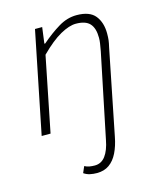

<svg xmlns="http://www.w3.org/2000/svg" viewBox="-109 -570 728 877"><g transform="rotate(-15 255.0 -131.5)"><path d="M241 229Q223 229 207.5 225.5Q192 222 179 213L192 183Q203 189 215 191Q227 193 240 193Q271 193 290.5 167Q310 141 319 93L401 -304Q405 -327 407 -339.5Q409 -352 409 -366Q409 -411 389 -433Q369 -455 323 -455Q292 -455 249.5 -431.5Q207 -408 153 -354L82 0H40L137 -480H171L161 -404H165Q209 -442 250.5 -467Q292 -492 336 -492Q398 -492 424 -459.5Q450 -427 450 -375Q450 -357 448.5 -344Q447 -331 442 -310L362 90Q354 132 338.5 163.5Q323 195 299 212Q275 229 241 229Z"/></g></svg>

Font: Source Sans 3 ExtraLight Light
Style: Italic
Weight: 300
Italic angle: -11°
Version: Version 3.052;hotconv 1.1.0;makeotfexe 2.6.0